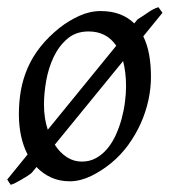

<svg xmlns="http://www.w3.org/2000/svg" viewBox="-27 -488 475 538"><path d="M96.2 -194.8Q96.2 -175.8 98.9 -158Q101.6 -140.1 106.9 -124.5L298.8 -359.9Q271.5 -399.9 221.2 -399.9Q186 -399.9 162.1 -379.6Q138.2 -359.4 123.5 -328.6Q108.9 -297.9 102.5 -262Q96.2 -226.1 96.2 -194.8ZM326.2 -246.1Q326.2 -285.2 317.9 -316.9L126.5 -82.5Q140.6 -60.5 159.9 -47.9Q179.2 -35.2 202.1 -35.2Q224.6 -35.2 242.4 -45.2Q260.3 -55.2 274.2 -72Q288.1 -88.9 297.9 -110.6Q307.6 -132.3 314 -155.8Q320.3 -179.2 323.2 -202.6Q326.2 -226.1 326.2 -246.1ZM396 -272.9Q396 -240.2 388.7 -206.8Q381.3 -173.3 367.2 -141.8Q353 -110.4 332.3 -81.8Q311.5 -53.2 284.2 -30.8Q271.5 -20.5 257.3 -11.2Q243.2 -2 228.5 5.1Q213.9 12.2 198.7 16.1Q183.6 20 168.9 20Q139.6 20 116.2 9.3Q92.8 -1.5 75.2 -20L62 -3.9Q57.6 0 49.8 5.1Q42 10.3 33.4 15.1Q24.9 20 16.8 24.2Q8.8 28.3 2.9 29.8L-6.8 15.1L50.3 -55.2Q38.1 -78.6 32 -107.2Q25.9 -135.7 25.9 -168Q25.9 -203.1 31.7 -235.6Q37.6 -268.1 50.8 -298.3Q64 -328.6 85.9 -356.4Q107.9 -384.3 140.1 -410.2Q165 -429.7 194.8 -443.4Q224.6 -457 254.9 -457Q285.6 -457 309.1 -448Q332.5 -439 349.1 -422.4L358.9 -434.1Q372.6 -442.4 387.9 -453.1Q403.3 -463.9 417 -467.8L428.2 -452.1L374.5 -386.2Q385.7 -363.3 390.9 -334.7Q396 -306.2 396 -272.9Z"/></svg>

Font: Akkhara
Style: Italic
Weight: 400
Italic angle: -7°
Designer: J. Victor Gaultney
Version: Version 1.00 June 13, 2006, initial release